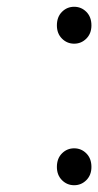

<svg xmlns="http://www.w3.org/2000/svg" viewBox="-20 -534 290 567"><path d="M148 -459Q148 -484 163 -499Q178 -514 199 -514Q220 -514 235 -499Q250 -484 250 -459Q250 -435 235 -420Q220 -405 199 -405Q178 -405 163 -420Q148 -435 148 -459ZM148 -41Q148 -66 163 -81Q178 -96 199 -96Q220 -96 235 -81Q250 -66 250 -41Q250 -17 235 -2Q220 13 199 13Q178 13 163 -2Q148 -17 148 -41Z"/></svg>

Font: NotoSansHansLight
Style: Regular
Weight: 300
Designer: Ryoko NISHIZUKA  (kana & ideographs); Paul D. Hunt (Latin, Greek & Cyrillic); Wenlong ZHANG  (bopomofo); Sandoll Communi
Foundry: Adobe Systems Incorporated
Version: Version 1.00;December 8, 2021;FontCreator 13.0.0.2675 64-bit